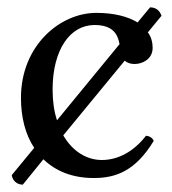

<svg xmlns="http://www.w3.org/2000/svg" viewBox="-20 -474 468 522"><path d="M388 -454 354 -413C328 -429 290 -439 242 -439C143 -439 37 -350 37 -208C37 -155 49 -108 73 -72L12 2C14 17 26 28 42 28L98 -41C132 -8 178 10 235 10C295 10 348 -9 398 -91C394 -100 386 -104 377 -105C343 -61 300 -39 257 -39C215 -39 177 -63 152 -106L319 -309C326 -303 335 -300 346 -300C367 -300 395 -313 395 -344C395 -359 391 -374 382 -386L419 -431C415 -444 405 -454 388 -454ZM135 -147C127 -171 123 -199 123 -230C123 -340 171 -406 237 -406C286 -406 300 -382 305 -354Z"/></svg>

Font: Libertinus Serif
Style: Regular
Weight: 400
Designer: Philipp H. Poll, Khaled Hosny
Foundry: Caleb Maclennan
Version: Version 7.050;RELEASE